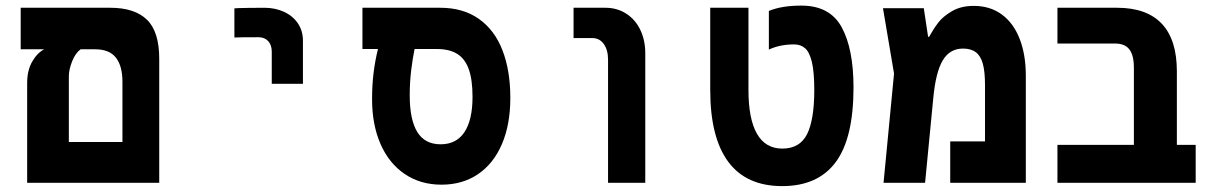

<svg xmlns="http://www.w3.org/2000/svg" viewBox="-20 -636 4240 668"><path d="M52 -609H363.5Q448.5 -609 491.2 -567.5Q534 -526 534 -431.5V0H74.5V-347Q74.5 -391 91.8 -421.2Q109 -451.5 133.5 -464.5H52ZM406 -142V-351.5Q406 -406.5 383.2 -435.5Q360.5 -464.5 311 -464.5H260.5Q242.5 -451.5 231 -422.8Q219.5 -394 219.5 -370V-142Z M899.5 -609Q880.5 -609 842.8 -608.5Q805 -608 795.5 -607V-505.5Q814.5 -506.5 879.5 -506.5Q900.5 -506.5 913 -493Q925.5 -479.5 925.5 -456.5V-344.5H1034V-494Q1034 -529 1016.2 -555Q998.5 -581 967.8 -595Q937 -609 899.5 -609Z M1274.5 -290.5Q1274.5 -341 1279.8 -383Q1285 -425 1295 -465.5H1241V-609H1511.5Q1591.5 -609 1646.2 -570.2Q1701 -531.5 1728.2 -461Q1755.5 -390.5 1755.5 -295.5Q1755.5 -202.5 1726.2 -134.5Q1697 -66.5 1643 -30Q1589 6.5 1516 6.5Q1442.5 6.5 1387.8 -30.8Q1333 -68 1303.8 -135.2Q1274.5 -202.5 1274.5 -290.5ZM1624 -299Q1624 -358.5 1611 -395Q1598 -431.5 1570.8 -448.5Q1543.5 -465.5 1499.5 -465.5H1422.5Q1416 -435.5 1410.8 -393.2Q1405.5 -351 1405.5 -304.5Q1405.5 -219.5 1431.8 -176.8Q1458 -134 1513 -134Q1568 -134 1596 -176.5Q1624 -219 1624 -299Z M2041 -503.5H1975.5V-609H2086Q2127.5 -609 2159.2 -588.2Q2191 -567.5 2208 -531.5Q2225 -495.5 2225 -451.5V0H2095.5V-428.5Q2095.5 -462 2080.8 -482.8Q2066 -503.5 2041 -503.5Z M2451 -323V-609H2584V-323Q2584 -222.5 2613.5 -170.8Q2643 -119 2702 -119Q2762.5 -119 2787.8 -169Q2813 -219 2813 -323Q2813 -385 2804.8 -419.8Q2796.5 -454.5 2781.2 -468Q2766 -481.5 2742.5 -481.5Q2693.5 -481.5 2655 -463.5V-598Q2699.5 -616.5 2768 -616.5Q2867.5 -616.5 2908.5 -541Q2949.5 -465.5 2949.5 -332Q2949.5 -155 2887.5 -71.8Q2825.5 11.5 2701.5 11.5Q2576.5 11.5 2513.8 -73Q2451 -157.5 2451 -323Z M3549 -372V0H3286V-144H3407V-340Q3407 -386.5 3399.5 -414Q3392 -441.5 3375.2 -454.2Q3358.5 -467 3330.5 -467Q3284.5 -467 3260 -426Q3235.5 -385 3227 -294.5L3198.5 0H3054L3090.5 -380L3052 -607.5H3194L3209 -508H3212.5Q3228.5 -536.5 3244.5 -557.5Q3260.5 -578.5 3291.8 -597Q3323 -615.5 3368 -615.5Q3424.5 -615.5 3465.2 -585.8Q3506 -556 3527.5 -501Q3549 -446 3549 -372Z M3860 -484.5H3659V-609H3866.5Q3969.5 -609 4022 -553.5Q4074.5 -498 4074.5 -388V-132H4140V0H3659V-132H3925V-399.5Q3925 -444 3909.2 -464.2Q3893.5 -484.5 3860 -484.5Z"/></svg>

Font: JuliaMono ExtraBold
Style: Regular
Weight: 800
Monospace: yes
Designer: cormullion
Foundry: corm
Version: Version 0.055; ttfautohint (v1.8.4)